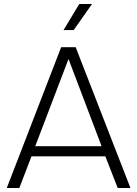

<svg xmlns="http://www.w3.org/2000/svg" viewBox="-20 -944 689 964"><path d="M14 0 287 -707H360L635 0H571L509 -159H138L77 0ZM157 -210H490L324 -648ZM299 -793 378 -924H442L350 -793Z"/></svg>

Font: Onest ExtraLight
Style: Regular
Weight: 250
Designer: Dmitri Voloshin, Andrey Kudryavtsev
Foundry: Dmitri Voloshin, Andrey Kudryavtsev
Version: Version 1.000;gftools[0.9.33]